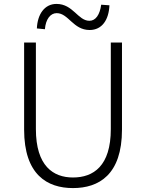

<svg xmlns="http://www.w3.org/2000/svg" viewBox="-20 -946 745 979"><path d="M437 -793C501 -793 535 -846 538 -919L496 -922C489 -871 468 -840 436 -840C377 -840 353 -926 268 -926C207 -926 171 -873 168 -801L209 -797C213 -848 237 -879 269 -879C329 -879 353 -793 437 -793ZM352 13C484 13 602 -55 602 -285V-729H545V-288C545 -99 456 -41 352 -41C252 -41 163 -99 163 -288V-729H103V-285C103 -55 221 13 352 13Z"/></svg>

Font: Spoqa Han Sans Neo Light
Style: Regular
Weight: 300
Designer: [Spoqa Han Sans Neo] Dong-huui Kim ___ Younghwa Kang ___ Yujin Lee ___ [Noto Sans] Ryoko NISHIZUKA ____ (kana & ideograp
Foundry: Spoqa (http://www.spoqa-han-sans.com)
Version: Version 1.100;hotconv 1.0.109;makeotfexe 2.5.65596